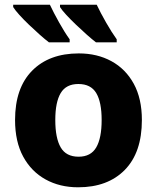

<svg xmlns="http://www.w3.org/2000/svg" viewBox="-20 -786 667 816"><path d="M583 -276Q583 -138 510.5 -64Q438 10 312 10Q234 10 173.5 -23.5Q113 -57 78.5 -120.5Q44 -184 44 -276Q44 -412 116.5 -485.5Q189 -559 315 -559Q393 -559 453.5 -526Q514 -493 548.5 -430Q583 -367 583 -276ZM215 -276Q215 -199 238 -159.5Q261 -120 314 -120Q366 -120 389 -159.5Q412 -199 412 -276Q412 -352 389 -390.5Q366 -429 313 -429Q261 -429 238 -390.5Q215 -352 215 -276ZM391 -766Q407 -732 431 -690Q455 -648 476 -619V-606H388Q371 -619 348.5 -639Q326 -659 303 -681Q280 -703 261.5 -723Q243 -743 235 -756V-766ZM192 -766Q208 -732 231.5 -690Q255 -648 276 -619V-606H188Q171 -619 148.5 -639Q126 -659 103 -681Q80 -703 62 -723Q44 -743 36 -756V-766Z"/></svg>

Font: Noto Sans ExtraBold
Style: Regular
Weight: 800
Designer: Monotype Design Team
Foundry: Monotype Imaging Inc.
Version: Version 2.007